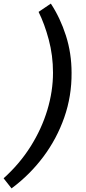

<svg xmlns="http://www.w3.org/2000/svg" viewBox="-160 -799 475 1065"><path d="M-140 190Q-51 110 10 13Q71 -84 102.5 -188.5Q134 -293 134 -396Q134 -491 110.5 -579Q87 -667 54 -733L122 -779Q174 -700 205.5 -602Q237 -504 237 -395Q238 -266 196.5 -147.5Q155 -29 80 71Q5 171 -96 246Z"/></svg>

Font: Radio Canada Medium
Style: Italic
Weight: 500
Italic angle: -12°
Designer: Charles Daoud, Etienne Aubert Bonn, Alexandre Saumier Demers, Jacques Le Bailly
Foundry: Radio-Canada
Version: Version 2.104; ttfautohint (v1.8.4.7-5d5b);gftools[0.9.28.de